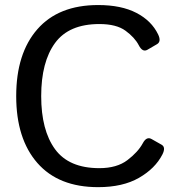

<svg xmlns="http://www.w3.org/2000/svg" viewBox="-20 -735 725 769"><path d="M44.9 -350.1Q44.9 -521 129.6 -617.9Q214.4 -714.8 373 -714.8Q465.8 -714.8 526.4 -683.3Q586.9 -651.9 613.3 -597.2Q627 -568.8 608.9 -558.1L570.3 -535.6Q550.8 -524.4 535.6 -554.2Q519.5 -585 482.9 -611.8Q446.3 -638.7 377.9 -638.7Q255.9 -638.7 200.4 -562.7Q145 -486.8 145 -350.1Q145 -213.4 200.4 -137.5Q255.9 -61.5 377.9 -61.5Q448.2 -61.5 490.5 -93.8Q532.7 -126 551.8 -161.1Q566.9 -189.5 586.9 -178.2L627.4 -155.3Q645 -145 630.4 -116.2Q601.6 -60.1 536.6 -22.7Q471.7 14.6 373 14.6Q214.4 14.6 129.6 -82.3Q44.9 -179.2 44.9 -350.1Z"/></svg>

Font: Istok Web
Style: Regular
Weight: 400
Designer: Andrey V. Panov
Foundry: Andrey V. Panov
Version: Version 1.0.2g